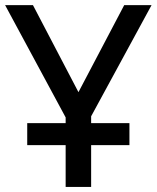

<svg xmlns="http://www.w3.org/2000/svg" viewBox="-20 -734 615 754"><path d="M237.8 0V-164.1H86.9V-250.5H237.8V-272.9L0 -713.9H109.4L288.1 -372.1L467.8 -713.9H575.2L337.9 -277.3V-250.5H488.3V-164.1H337.9V0Z"/></svg>

Font: Open Sans Medium
Style: Regular
Weight: 500
Designer: Monotype Design Team
Foundry: Monotype Imaging Inc.
Version: Version 3.000